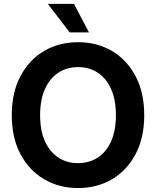

<svg xmlns="http://www.w3.org/2000/svg" viewBox="-20 -955 801 986"><path d="M380.9 10.7Q283.7 10.7 206.8 -34.4Q129.9 -79.6 85.2 -163.3Q40.5 -247.1 40.5 -363.3Q40.5 -480 85.2 -564.2Q129.9 -648.4 206.8 -693.4Q283.7 -738.3 380.9 -738.3Q478 -738.3 554.7 -693.4Q631.3 -648.4 676 -564.2Q720.7 -480 720.7 -363.3Q720.7 -247.1 676 -163.1Q631.3 -79.1 554.7 -34.2Q478 10.7 380.9 10.7ZM380.9 -117.2Q438 -117.2 481.9 -145.8Q525.9 -174.3 550.5 -229.2Q575.2 -284.2 575.2 -363.3Q575.2 -442.9 550.5 -498Q525.9 -553.2 481.9 -581.8Q438 -610.4 380.9 -610.4Q323.7 -610.4 279.8 -581.8Q235.8 -553.2 210.9 -498Q186 -442.9 186 -363.3Q186 -284.2 210.9 -229.2Q235.8 -174.3 279.8 -145.8Q323.7 -117.2 380.9 -117.2ZM337.9 -788.6 225.6 -935.1H359.9L437 -788.6Z"/></svg>

Font: Inter Cardless Tabular Bold
Style: Bold
Weight: 700
Designer: Rasmus Andersson
Foundry: rsms
Version: Version 4.000;git-4fc901f